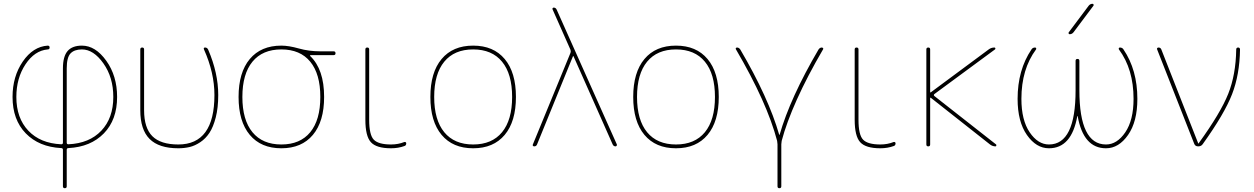

<svg xmlns="http://www.w3.org/2000/svg" viewBox="-20 -770 6598 1010"><path d="M331 -410V-19Q331 -11 340 -11Q450 -16 513 -82.5Q576 -149 576 -260Q576 -363 524 -436.5Q472 -510 411 -510Q371 -510 351 -489Q331 -468 331 -410ZM302 9Q185 3 115.5 -68.5Q46 -140 46 -260Q46 -368 100 -446.5Q154 -525 231 -530Q241 -530 241 -520Q241 -510 231 -510Q162 -504 114 -431.5Q66 -359 66 -260Q66 -149 129 -82.5Q192 -16 302 -11Q311 -11 311 -19V-410Q311 -473 335.5 -501.5Q360 -530 411 -530Q482 -530 539 -450.5Q596 -371 596 -260Q596 -140 526.5 -68.5Q457 3 340 9Q331 9 331 18V210Q331 220 321 220Q311 220 311 210V18Q311 9 302 9Z M918 10Q816 10 767 -39Q718 -88 718 -190V-510Q718 -520 728 -520Q738 -520 738 -510V-190Q738 -97 781.5 -53.5Q825 -10 918 -10Q1108 -10 1108 -270Q1108 -387 1053 -510Q1049 -520 1059 -520Q1070 -520 1075 -509Q1128 -386 1128 -270Q1128 -203 1115 -152.5Q1102 -102 1082 -71.5Q1062 -41 1033.5 -22Q1005 -3 977 3.5Q949 10 918 10Z M1612 -445.5Q1559 -510 1460 -510Q1361 -510 1308 -445.5Q1255 -381 1255 -260Q1255 -139 1308 -74.5Q1361 -10 1460 -10Q1559 -10 1612 -74.5Q1665 -139 1665 -260Q1665 -381 1612 -445.5ZM1460 -530Q1499 -530 1552 -515Q1605 -500 1665 -500H1735Q1745 -500 1745 -490Q1745 -480 1735 -480H1614Q1612 -480 1611 -478Q1610 -476 1612 -475Q1685 -405 1685 -260Q1685 -131 1626 -60.5Q1567 10 1460 10Q1353 10 1294 -60.5Q1235 -131 1235 -260Q1235 -389 1294 -459.5Q1353 -530 1460 -530Z M2037 10Q1960 10 1931 -22Q1902 -54 1902 -140V-510Q1902 -520 1912 -520Q1922 -520 1922 -510V-140Q1922 -60 1946.5 -35Q1971 -10 2037 -10Q2075 -10 2107 -23Q2111 -24 2114 -22Q2117 -20 2117 -16Q2117 -5 2108 -2Q2075 10 2037 10Z M2621 -445.5Q2568 -510 2469 -510Q2370 -510 2317 -445.5Q2264 -381 2264 -260Q2264 -139 2317 -74.5Q2370 -10 2469 -10Q2568 -10 2621 -74.5Q2674 -139 2674 -260Q2674 -381 2621 -445.5ZM2635 -60.5Q2576 10 2469 10Q2362 10 2303 -60.5Q2244 -131 2244 -260Q2244 -389 2303 -459.5Q2362 -530 2469 -530Q2576 -530 2635 -459.5Q2694 -389 2694 -260Q2694 -131 2635 -60.5Z M2790 0Q2786 0 2783.5 -3Q2781 -6 2783 -10L2981 -492Q2984 -500 2981 -508L2887 -720Q2885 -724 2887 -727Q2889 -730 2893 -730Q2903 -730 2908 -720L3225 -10Q3226 -6 3223.5 -3Q3221 0 3218 0Q3208 0 3203 -10L2997 -474Q2997 -475 2996 -475Q2994 -475 2994 -474L2805 -10Q2801 0 2790 0Z M3688 -445.5Q3635 -510 3536 -510Q3437 -510 3384 -445.5Q3331 -381 3331 -260Q3331 -139 3384 -74.5Q3437 -10 3536 -10Q3635 -10 3688 -74.5Q3741 -139 3741 -260Q3741 -381 3688 -445.5ZM3702 -60.5Q3643 10 3536 10Q3429 10 3370 -60.5Q3311 -131 3311 -260Q3311 -389 3370 -459.5Q3429 -530 3536 -530Q3643 -530 3702 -459.5Q3761 -389 3761 -260Q3761 -131 3702 -60.5Z M4068 -29Q4015 -231 3851 -511Q3849 -514 3851 -517Q3853 -520 3857 -520Q3867 -520 3874 -510Q4023 -256 4079 -61Q4079 -60 4080 -60Q4081 -60 4081 -61Q4137 -256 4286 -510Q4293 -520 4303 -520Q4307 -520 4309.5 -517Q4312 -514 4310 -511Q4227 -369 4172 -246.5Q4117 -124 4092 -29Q4090 -17 4090 -11V210Q4090 220 4080 220Q4070 220 4070 210V-11Q4070 -17 4068 -29Z M4611 10Q4534 10 4505 -22Q4476 -54 4476 -140V-510Q4476 -520 4486 -520Q4496 -520 4496 -510V-140Q4496 -60 4520.5 -35Q4545 -10 4611 -10Q4649 -10 4681 -23Q4685 -24 4688 -22Q4691 -20 4691 -16Q4691 -5 4682 -2Q4649 10 4611 10Z M4853 -10V-510Q4853 -520 4863 -520Q4873 -520 4873 -510V-285Q4873 -284 4874 -284H4876L5181 -510Q5194 -520 5211 -520Q5215 -520 5216 -516Q5217 -512 5214 -510L4895 -275Q4890 -270 4895 -265L5220 -10Q5222 -8 5221 -4Q5220 0 5217 0Q5201 0 5188 -10L4876 -256H4874Q4873 -256 4873 -255V-10Q4873 0 4863 0Q4853 0 4853 -10Z M5607 -590Q5603 -590 5601.5 -593.5Q5600 -597 5602 -600L5707 -740Q5715 -750 5727 -750Q5731 -750 5732.5 -746.5Q5734 -743 5732 -740L5627 -600Q5619 -590 5607 -590ZM5498 10Q5431 10 5382 -60Q5333 -130 5333 -250Q5333 -402 5406 -510Q5412 -520 5425 -520Q5429 -520 5430.5 -516.5Q5432 -513 5430 -510Q5353 -406 5353 -250Q5353 -138 5396.5 -74Q5440 -10 5498 -10Q5638 -10 5638 -295V-450Q5638 -460 5648 -460Q5658 -460 5658 -450V-295Q5658 -10 5798 -10Q5856 -10 5899.5 -74Q5943 -138 5943 -250Q5943 -406 5866 -510Q5864 -513 5865.5 -516.5Q5867 -520 5871 -520Q5884 -520 5890 -510Q5963 -402 5963 -250Q5963 -130 5914 -60Q5865 10 5798 10Q5679 10 5649 -159Q5649 -160 5648 -160Q5647 -160 5647 -159Q5617 10 5498 10Z M6262 -14 6067 -510Q6065 -514 6067.5 -517Q6070 -520 6074 -520Q6085 -520 6089 -510L6283 -16Q6283 -15 6284 -15Q6286 -15 6286 -17Q6401 -176 6441 -276.5Q6481 -377 6483 -509Q6483 -520 6493 -520Q6503 -520 6503 -509Q6501 -377 6461 -274Q6421 -171 6307 -12Q6299 0 6283 0Q6267 0 6262 -14Z"/></svg>

Font: Rounded Mplus 1c Thin
Style: Regular
Weight: 250
Version: Version 1.059.20150529